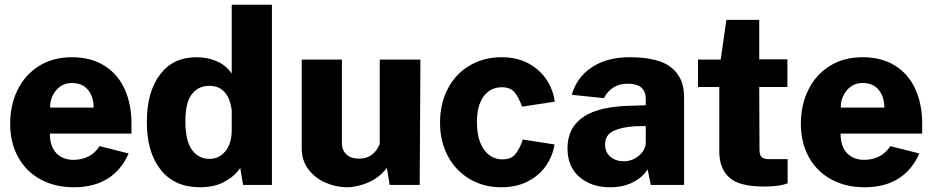

<svg xmlns="http://www.w3.org/2000/svg" viewBox="-20 -782 3944 812"><path d="M291 -106Q326 -106 354.5 -120.5Q383 -135 401 -164L524 -133Q493 -62 434.5 -26Q376 10 293 10Q213 10 152 -23Q91 -56 57 -117Q23 -178 23 -259Q23 -338 54.5 -402Q86 -466 145 -503Q204 -540 284 -540Q365 -540 422 -504Q479 -468 507.5 -404.5Q536 -341 536 -260V-217H191Q191 -163 218 -134.5Q245 -106 291 -106ZM376 -327Q376 -372 352.5 -401.5Q329 -431 284 -431Q243 -431 217 -399.5Q191 -368 192 -327Z M601 -266Q601 -393 656.5 -466.5Q712 -540 811 -540Q856 -540 895.5 -523.5Q935 -507 960 -471V-762H1130V0H1008L996 -72Q974 -38 930.5 -14Q887 10 826 10Q719 10 660 -63.5Q601 -137 601 -266ZM960 -231V-316Q946 -419 865 -419Q819 -419 791.5 -384Q764 -349 764 -269Q764 -186 792 -148Q820 -110 866 -110Q907 -110 933.5 -143Q960 -176 960 -231Z M1256 -154V-530H1426V-180Q1425 -149 1444 -130Q1463 -111 1499 -111Q1560 -111 1586 -173V-530H1758L1755 0H1628L1616 -72Q1585 -31 1538 -10.5Q1491 10 1445 10Q1398 9 1354.5 -10.5Q1311 -30 1283.5 -67Q1256 -104 1256 -154Z M2326 -352 2188 -331Q2173 -372 2155.5 -392.5Q2138 -413 2102 -413Q2054 -413 2025.5 -374.5Q1997 -336 1997 -265Q1997 -192 2026.5 -150Q2056 -108 2105 -108Q2142 -108 2160 -130.5Q2178 -153 2191 -192L2325 -171Q2318 -124 2290 -82.5Q2262 -41 2213.5 -15.5Q2165 10 2101 10Q2026 10 1967 -24.5Q1908 -59 1874.5 -121Q1841 -183 1841 -263Q1841 -344 1874 -407Q1907 -470 1966.5 -505Q2026 -540 2101 -540Q2167 -540 2215.5 -513.5Q2264 -487 2292 -444Q2320 -401 2326 -352Z M2380 -155Q2380 -242 2447 -287.5Q2514 -333 2655 -335L2711 -337V-363Q2711 -428 2635 -428Q2566 -428 2534 -367L2398 -381Q2419 -455 2483 -497.5Q2547 -540 2643 -540Q2765 -540 2819 -496.5Q2873 -453 2873 -374V0H2732L2719 -66Q2697 -31 2655.5 -10.5Q2614 10 2560 10Q2481 10 2430.5 -33.5Q2380 -77 2380 -155ZM2711 -178V-249L2666 -248Q2611 -245 2575 -228.5Q2539 -212 2539 -171Q2539 -138 2561.5 -119Q2584 -100 2618 -100Q2654 -100 2682 -123.5Q2710 -147 2711 -178Z M3191 -414 3192 -149Q3192 -126 3201.5 -117.5Q3211 -109 3229 -109H3311V-7Q3278 7 3212 7Q3106 7 3064 -31.5Q3022 -70 3022 -141V-414H2932V-530H3028L3052 -698H3191V-531H3310V-414Z M3635 -106Q3670 -106 3698.5 -120.5Q3727 -135 3745 -164L3868 -133Q3837 -62 3778.5 -26Q3720 10 3637 10Q3557 10 3496 -23Q3435 -56 3401 -117Q3367 -178 3367 -259Q3367 -338 3398.5 -402Q3430 -466 3489 -503Q3548 -540 3628 -540Q3709 -540 3766 -504Q3823 -468 3851.5 -404.5Q3880 -341 3880 -260V-217H3535Q3535 -163 3562 -134.5Q3589 -106 3635 -106ZM3720 -327Q3720 -372 3696.5 -401.5Q3673 -431 3628 -431Q3587 -431 3561 -399.5Q3535 -368 3536 -327Z"/></svg>

Font: Morrison
Style: Bold
Weight: 700
Designer: Pablo Impallari, Rodrigo Fuenzalida (Modified by Dan O. Williams)
Version: Version 0.03;June 6, 2019;FontCreator 11.5.0.2425 64-bit; tt